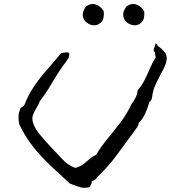

<svg xmlns="http://www.w3.org/2000/svg" viewBox="-20 -910 890 949"><path d="M803 -610Q800 -592 786 -565.5Q772 -539 757.5 -510.5Q743 -482 737 -459Q734 -447 731.5 -429Q729 -411 719 -407Q712 -382 699 -352Q686 -322 664 -300Q669 -297 656 -278.5Q643 -260 632 -245Q628 -240 625 -236Q622 -232 620 -229Q586 -182 551.5 -136Q517 -90 475 -49Q465 -39 457.5 -29.5Q450 -20 433 -14Q434 -7 432 -2Q430 3 427 8Q424 13 423 15Q397 21 379 16Q361 11 343 4Q339 2 334.5 0.5Q330 -1 325 -3Q279 -46 232.5 -89Q186 -132 145.5 -182.5Q105 -233 75 -296Q71 -314 71.5 -334Q72 -354 82 -376Q87 -379 91.5 -382.5Q96 -386 100 -390Q120 -442 149.5 -485Q179 -528 214 -567.5Q249 -607 282 -647Q286 -647 289.5 -648Q293 -649 296 -650Q303 -651 309.5 -651.5Q316 -652 322 -647Q324 -632 316.5 -620Q309 -608 300 -596Q298 -594 296 -591.5Q294 -589 292 -586Q263 -545 235.5 -497.5Q208 -450 176 -409Q173 -399 168 -390.5Q163 -382 159 -374Q149 -358 143 -342Q137 -326 143 -304Q152 -275 176.5 -245.5Q201 -216 229 -186Q263 -151 289.5 -122Q316 -93 352 -80Q377 -87 392.5 -99Q408 -111 422 -123.5Q436 -136 455 -145Q482 -189 514 -227.5Q546 -266 577 -307Q608 -348 630 -396Q641 -409 650.5 -428.5Q660 -448 660 -464Q679 -484 693.5 -512.5Q708 -541 721 -571.5Q734 -602 750 -628Q748 -631 747.5 -634Q747 -637 747 -641Q747 -645 746 -649.5Q745 -654 740 -657Q739 -663 740 -667.5Q741 -672 744 -677Q745 -681 746.5 -685.5Q748 -690 749 -696Q756 -694 757 -689Q758 -684 765 -679Q777 -672 792.5 -654Q808 -636 803 -610ZM493 -853Q496 -816 480 -800Q464 -784 444 -785Q425 -786 409 -798Q393 -810 389.5 -830.5Q386 -851 404 -877Q430 -897 455.5 -887Q481 -877 493 -853ZM693 -853Q696 -816 680 -800Q664 -784 644 -785Q625 -786 609 -798Q593 -810 589.5 -830.5Q586 -851 604 -877Q630 -897 655.5 -887Q681 -877 693 -853Z"/></svg>

Font: Yuji Boku
Style: Regular
Weight: 400
Designer: Kataoka Yuji
Foundry: Kinuta Font Factory
Version: Version 3.002